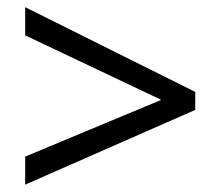

<svg xmlns="http://www.w3.org/2000/svg" viewBox="-20 -618 612 532"><path d="M49.8 -184.1 426.8 -341.3 49.8 -520V-598.1L521 -363.3V-313.5L49.8 -106.4Z"/></svg>

Font: Noto Sans Kannada
Style: Regular
Weight: 400
Designer: Monotype Design team
Foundry: Monotype Imaging Inc.
Version: Version 1.00